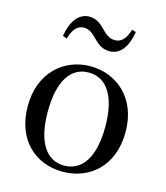

<svg xmlns="http://www.w3.org/2000/svg" viewBox="-117 -867 838 971"><g transform="rotate(15 302.0 -381.5)"><path d="M301 15C441 15 558 -81 558 -261C558 -441 436 -537 301 -537C167 -537 46 -440 46 -261C46 -82 161 15 301 15ZM301 -17C207 -17 151 -101 151 -260C151 -420 207 -504 301 -504C395 -504 452 -420 452 -260C452 -101 395 -17 301 -17ZM126 -649 148 -641C162 -690 184 -717 219 -717C250 -717 270 -696 293 -673C313 -653 336 -635 373 -635C429 -635 465 -685 477 -763L456 -770C442 -722 419 -696 385 -696C354 -696 334 -715 311 -738C291 -759 266 -778 231 -778C175 -778 138 -726 126 -649Z"/></g></svg>

Font: Noto Serif KR Medium
Style: Regular
Weight: 500
Designer: Ryoko NISHIZUKA 西塚涼子 (kana & ideographs); Frank Grießhammer (Latin, Greek & Cyrillic); Wenlong ZHANG 张文龙 (bopomofo); San
Foundry: Adobe
Version: Version 2.001;hotconv 1.1.0;makeotfexe 2.6.0